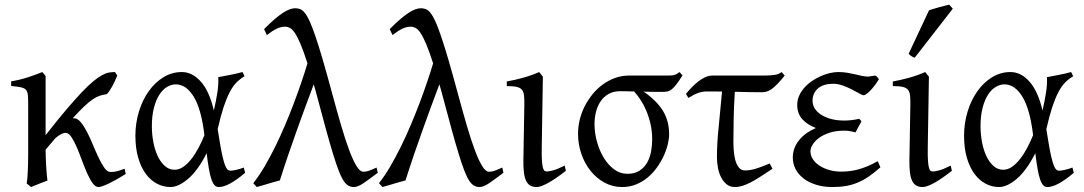

<svg xmlns="http://www.w3.org/2000/svg" viewBox="-20 -772 4563 808"><path d="M509.3 -40Q489.3 -27.3 471.4 -17.3Q453.6 -7.3 438.5 0Q423.3 7.3 412.1 11.2Q400.9 15.1 394.5 15.1Q381.3 15.1 369.4 -1.7Q357.4 -18.6 346.2 -43.9Q335 -69.3 324.2 -98.9Q313.5 -128.4 302.5 -153.8Q291.5 -179.2 280 -196Q268.6 -212.9 255.9 -212.9Q247.1 -212.9 235.8 -206.8Q224.6 -200.7 212.9 -190.4Q193.8 -167.5 171.9 -142.1Q171.9 -127.9 172.6 -109.6Q173.3 -91.3 174.3 -72.8Q175.3 -54.2 176.8 -38.1Q178.2 -22 179.7 -12.2Q173.3 -9.8 164.6 -6.3Q155.8 -2.9 146.2 0.7Q136.7 4.4 127.4 8.3Q118.2 12.2 110.8 15.1L92.3 0Q93.8 -7.8 95 -20.8Q96.2 -33.7 96.9 -49.8Q97.7 -65.9 98.1 -84.7Q98.6 -103.5 98.6 -123V-328.6Q98.6 -355.5 97.4 -370.6Q96.2 -385.7 89.6 -393.6Q83 -401.4 68.4 -404.5Q53.7 -407.7 26.9 -410.2V-429.7Q44.9 -432.6 63.2 -437Q81.5 -441.4 98.6 -447Q115.7 -452.6 130.9 -458.3Q146 -463.9 158.2 -468.8L171.9 -452.1V-203.1Q220.7 -265.6 258.1 -309.6Q295.4 -353.5 323.5 -383.1Q351.6 -412.6 372.3 -429.7Q393.1 -446.8 409.2 -455.6Q425.3 -464.4 438.2 -466.6Q451.2 -468.8 463.9 -468.8Q464.4 -468.3 466.6 -464.8Q468.8 -461.4 471.4 -457.8Q474.1 -454.1 473.6 -454.6Q463.9 -430.2 452.4 -408.9Q440.9 -387.7 429.7 -376Q413.6 -373.5 399.9 -369.1Q386.2 -364.7 370.4 -354Q354.5 -343.3 334.5 -324.5Q314.5 -305.7 286.1 -274.4H290.5Q306.2 -274.4 320.1 -257.6Q334 -240.7 346.7 -215.8Q359.4 -190.9 371.6 -161.4Q383.8 -131.8 395.8 -106.9Q407.7 -82 419.7 -65.2Q431.6 -48.3 444.3 -48.3Q452.6 -48.3 459.5 -49.1Q466.3 -49.8 473.1 -51.5Q480 -53.2 487.3 -55.9Q494.6 -58.6 504.4 -62Q505.4 -56.6 506.8 -50.8Q508.3 -44.9 509.3 -40Z M714.8 -57.6Q733.9 -57.6 752 -70.3Q770 -83 786.1 -103.8Q802.2 -124.5 815.9 -150.6Q829.6 -176.8 840.3 -203.1Q827.1 -313.5 795.2 -365.2Q763.2 -417 719.7 -417Q701.2 -417 683.1 -406.2Q665 -395.5 650.9 -373.8Q636.7 -352.1 627.9 -318.8Q619.1 -285.6 619.1 -240.7Q619.1 -206.1 625.5 -173.1Q631.8 -140.1 644 -114.5Q656.2 -88.9 674.1 -73.2Q691.9 -57.6 714.8 -57.6ZM1009.3 -451.2Q990.7 -440.4 975.6 -425.3Q960.4 -410.2 947 -384.8Q933.6 -359.4 921.1 -321.8Q908.7 -284.2 896 -228.5Q902.3 -187.5 907.5 -158.7Q912.6 -129.9 917.2 -110.6Q921.9 -91.3 926 -79.8Q930.2 -68.4 934.1 -62.7Q938 -57.1 941.9 -55.4Q945.8 -53.7 949.7 -53.7Q957.5 -53.7 972.9 -56.9Q988.3 -60.1 1005.9 -66.9Q1006.8 -62.5 1008.3 -57.6Q1009.8 -52.7 1011.7 -44.9Q978 -16.1 949.7 -0.5Q921.4 15.1 900.9 15.1Q890.6 15.1 883.3 7.8Q876 0.5 870.1 -16.1Q864.3 -32.7 859.4 -60.1Q854.5 -87.4 849.6 -127Q812.5 -54.2 771.7 -19.5Q731 15.1 696.8 15.1Q667.5 15.1 640.9 1.2Q614.3 -12.7 594 -39.8Q573.7 -66.9 561.8 -107.4Q549.8 -147.9 549.8 -201.2Q549.8 -253.9 564.7 -302.5Q579.6 -351.1 605.7 -387.9Q631.8 -424.8 667.5 -446.8Q703.1 -468.8 745.1 -468.8Q789.6 -468.8 825.4 -428.2Q861.3 -387.7 879.9 -307.1L880.9 -311.5Q889.2 -347.2 894.8 -383.1Q900.4 -418.9 898.4 -447.3Q909.2 -449.2 921.9 -451.7Q934.6 -454.1 948.2 -456.8Q961.9 -459.5 975.1 -462.4Q988.3 -465.3 1000 -468.8Q1003.9 -463.4 1005.4 -459Q1006.8 -454.6 1009.3 -451.2Z M1569.8 -44.9Q1533.2 -17.1 1509.5 -1Q1485.8 15.1 1469.2 15.1Q1456.5 15.1 1445.8 9Q1435.1 2.9 1425 -12.7Q1415 -28.3 1404.8 -55.2Q1394.5 -82 1381.6 -124Q1368.7 -166 1352.5 -224.9Q1336.4 -283.7 1315.4 -362.8Q1311.5 -377 1307.9 -390.6Q1304.2 -404.3 1300.3 -417Q1281.7 -368.2 1264.2 -320.3Q1246.6 -272.5 1229 -223.1Q1211.4 -173.8 1193.6 -121.8Q1175.8 -69.8 1157.7 -12.7Q1147.9 -10.3 1135 -6.6Q1122.1 -2.9 1108.4 1.2Q1094.7 5.4 1082 9Q1069.3 12.7 1060.5 15.1L1045.9 -1Q1069.8 -31.2 1092.8 -70.3Q1115.7 -109.4 1137.5 -153.3Q1159.2 -197.3 1179.2 -244.4Q1199.2 -291.5 1216.6 -337.4Q1233.9 -383.3 1248.5 -426.3Q1263.2 -469.2 1273.9 -505.4Q1257.8 -555.7 1244.9 -586.2Q1231.9 -616.7 1220.9 -633.1Q1210 -649.4 1200 -654.5Q1189.9 -659.7 1179.7 -659.7Q1162.6 -659.7 1144.8 -651.4Q1127 -643.1 1103 -624.5L1091.3 -649.4Q1115.7 -674.3 1135.5 -691.2Q1155.3 -708 1171.1 -718.3Q1187 -728.5 1199.5 -732.9Q1211.9 -737.3 1222.2 -737.3Q1233.4 -737.3 1243.2 -733.6Q1252.9 -730 1262.9 -717.5Q1272.9 -705.1 1283.7 -681.4Q1294.4 -657.7 1308.1 -617.4Q1321.8 -577.1 1339.1 -517.8Q1356.4 -458.5 1378.9 -375Q1398.4 -302.7 1416 -242.7Q1433.6 -182.6 1449.7 -139.6Q1465.8 -96.7 1480.5 -73Q1495.1 -49.3 1508.8 -49.3Q1514.6 -49.3 1519.5 -50Q1524.4 -50.8 1530.5 -52.7Q1536.6 -54.7 1544.7 -58.1Q1552.7 -61.5 1564.9 -66.9Z M2098.6 -44.9Q2062 -17.1 2038.3 -1Q2014.6 15.1 1998 15.1Q1985.4 15.1 1974.6 9Q1963.9 2.9 1953.9 -12.7Q1943.8 -28.3 1933.6 -55.2Q1923.3 -82 1910.4 -124Q1897.5 -166 1881.3 -224.9Q1865.2 -283.7 1844.2 -362.8Q1840.3 -377 1836.7 -390.6Q1833 -404.3 1829.1 -417Q1810.5 -368.2 1793 -320.3Q1775.4 -272.5 1757.8 -223.1Q1740.2 -173.8 1722.4 -121.8Q1704.6 -69.8 1686.5 -12.7Q1676.8 -10.3 1663.8 -6.6Q1650.9 -2.9 1637.2 1.2Q1623.5 5.4 1610.8 9Q1598.1 12.7 1589.4 15.1L1574.7 -1Q1598.6 -31.2 1621.6 -70.3Q1644.5 -109.4 1666.3 -153.3Q1688 -197.3 1708 -244.4Q1728 -291.5 1745.4 -337.4Q1762.7 -383.3 1777.3 -426.3Q1792 -469.2 1802.7 -505.4Q1786.6 -555.7 1773.7 -586.2Q1760.7 -616.7 1749.8 -633.1Q1738.8 -649.4 1728.8 -654.5Q1718.8 -659.7 1708.5 -659.7Q1691.4 -659.7 1673.6 -651.4Q1655.8 -643.1 1631.8 -624.5L1620.1 -649.4Q1644.5 -674.3 1664.3 -691.2Q1684.1 -708 1700 -718.3Q1715.8 -728.5 1728.3 -732.9Q1740.7 -737.3 1751 -737.3Q1762.2 -737.3 1772 -733.6Q1781.7 -730 1791.7 -717.5Q1801.8 -705.1 1812.5 -681.4Q1823.2 -657.7 1836.9 -617.4Q1850.6 -577.1 1867.9 -517.8Q1885.3 -458.5 1907.7 -375Q1927.2 -302.7 1944.8 -242.7Q1962.4 -182.6 1978.5 -139.6Q1994.6 -96.7 2009.3 -73Q2023.9 -49.3 2037.6 -49.3Q2043.5 -49.3 2048.3 -50Q2053.2 -50.8 2059.3 -52.7Q2065.4 -54.7 2073.5 -58.1Q2081.5 -61.5 2093.8 -66.9Z M2361.3 -53.2Q2316.4 -18.1 2285.6 -1.5Q2254.9 15.1 2238.8 15.1Q2221.7 15.1 2210.7 8.3Q2199.7 1.5 2193.4 -12.5Q2187 -26.4 2184.6 -48.1Q2182.1 -69.8 2182.6 -99.1L2186.5 -326.7Q2187 -352.1 2185.5 -368.2Q2184.1 -384.3 2177 -393.6Q2169.9 -402.8 2154.8 -406.2Q2139.6 -409.7 2112.8 -409.7V-429.2Q2144.5 -434.6 2180.7 -444.6Q2216.8 -454.6 2249 -468.8L2264.6 -449.2L2259.8 -147.9Q2259.3 -114.3 2260.7 -94.7Q2262.2 -75.2 2265.1 -65.2Q2268.1 -55.2 2272.2 -52.7Q2276.4 -50.3 2281.7 -50.3Q2289.1 -50.3 2307.4 -54.9Q2325.7 -59.6 2356.4 -75.2Z M2724.6 -185.5Q2724.6 -219.7 2717.5 -250.5Q2710.4 -281.2 2699.5 -306.9Q2688.5 -332.5 2674.8 -353Q2661.1 -373.5 2648.4 -387.2Q2628.9 -387.7 2613.3 -387.9Q2597.7 -388.2 2589.4 -388.2Q2561.5 -388.2 2541.3 -376.7Q2521 -365.2 2507.8 -345.9Q2494.6 -326.7 2488.3 -301.8Q2481.9 -276.9 2481.9 -250Q2481.9 -213.9 2491.9 -176.8Q2502 -139.6 2520 -109.4Q2538.1 -79.1 2563.7 -59.8Q2589.4 -40.5 2620.1 -40.5Q2651.4 -40.5 2671.6 -54Q2691.9 -67.4 2703.6 -88.1Q2715.3 -108.9 2720 -134.8Q2724.6 -160.6 2724.6 -185.5ZM2852.1 -454.6Q2837.4 -431.2 2826.9 -417.5Q2816.4 -403.8 2807.4 -396.5Q2798.3 -389.2 2789.1 -387.2Q2779.8 -385.3 2767.1 -385.3Q2751.5 -385.3 2730.2 -385.5Q2709 -385.7 2686 -386.2Q2690.4 -384.8 2693.4 -383.3Q2747.6 -344.2 2771.7 -302.5Q2795.9 -260.7 2795.9 -207Q2795.9 -187.5 2790 -163.6Q2784.2 -139.6 2772.7 -115Q2761.2 -90.3 2744.4 -66.9Q2727.5 -43.5 2705.6 -25.1Q2683.6 -6.8 2656.7 4.2Q2629.9 15.1 2598.1 15.1Q2558.1 15.1 2524.2 -3.4Q2490.2 -22 2465.3 -53Q2440.4 -84 2426.5 -124.5Q2412.6 -165 2412.6 -209.5Q2412.6 -239.3 2419.9 -269Q2427.2 -298.8 2441.2 -325.9Q2455.1 -353 2474.4 -376.5Q2493.7 -399.9 2517.8 -417.2Q2542 -434.6 2569.8 -444.3Q2597.7 -454.1 2628.4 -454.1H2777.8Q2792.5 -454.1 2801.3 -454.3Q2810.1 -454.6 2816.2 -456.1Q2822.3 -457.5 2827.4 -460.4Q2832.5 -463.4 2839.8 -468.8Z M3231 -62Q3203.1 -43.5 3180.9 -29.1Q3158.7 -14.6 3139.9 -4.9Q3121.1 4.9 3104.7 10Q3088.4 15.1 3072.8 15.1Q3052.2 15.1 3038.1 3.7Q3023.9 -7.8 3014.6 -25.9Q3005.4 -43.9 3001.2 -66.7Q2997.1 -89.4 2997.1 -111.3Q2997.1 -167.5 3004.4 -237.5Q3011.7 -307.6 3018.6 -386.7Q3006.3 -386.7 2995.6 -387Q2984.9 -387.2 2976.1 -387.2H2956.1Q2936 -387.2 2918.7 -381.1Q2901.4 -375 2877 -359.9L2866.7 -377Q2878.4 -391.1 2891.6 -404.8Q2904.8 -418.5 2918.9 -429.4Q2933.1 -440.4 2948.2 -447.3Q2963.4 -454.1 2979 -454.1H3197.8Q3222.2 -454.1 3240 -456.8Q3257.8 -459.5 3269 -468.8L3282.2 -454.1Q3257.3 -422.4 3235.1 -403.1Q3212.9 -383.8 3187.5 -383.8Q3166.5 -383.8 3135.5 -384.3Q3104.5 -384.8 3072.3 -385.7Q3068.4 -321.3 3067.4 -269Q3066.4 -216.8 3066.4 -175.3Q3066.4 -159.7 3067.9 -138.7Q3069.3 -117.7 3074.2 -99.1Q3079.1 -80.6 3088.9 -67.6Q3098.6 -54.7 3115.7 -54.7Q3125 -54.7 3135 -56.2Q3145 -57.6 3157.2 -61Q3169.4 -64.5 3184.6 -70.1Q3199.7 -75.7 3219.2 -84Z M3678.7 -439Q3669.4 -422.9 3659.4 -410.2Q3649.4 -397.5 3640.6 -388.7Q3631.8 -379.9 3625 -375.5Q3618.2 -371.1 3614.7 -371.1Q3609.4 -371.1 3596.2 -378.7Q3583 -386.2 3565.4 -395.3Q3547.9 -404.3 3527.1 -411.9Q3506.3 -419.4 3486.8 -419.4Q3443.8 -419.4 3421.6 -399.2Q3399.4 -378.9 3399.4 -347.2Q3399.4 -332 3407.7 -317.4Q3416 -302.7 3432.9 -291Q3449.7 -279.3 3475.1 -272Q3500.5 -264.6 3534.7 -264.6Q3547.9 -264.6 3564.5 -266.6Q3581.1 -268.6 3595.7 -272L3605.5 -261.7L3580.1 -214.8Q3565.9 -218.8 3555.2 -220.5Q3544.4 -222.2 3532.7 -222.2Q3497.6 -222.2 3470.9 -213.4Q3444.3 -204.6 3426.5 -191.4Q3408.7 -178.2 3399.7 -163.1Q3390.6 -147.9 3390.6 -135.3Q3390.6 -118.2 3400.4 -102.8Q3410.2 -87.4 3427.5 -75.7Q3444.8 -64 3468.5 -56.9Q3492.2 -49.8 3520 -49.8Q3537.1 -49.8 3554.4 -51.8Q3571.8 -53.7 3590.3 -58.6Q3608.9 -63.5 3629.6 -72Q3650.4 -80.6 3673.8 -93.8L3685.1 -67.9Q3660.2 -45.9 3637.7 -30.3Q3615.2 -14.6 3591.3 -4.4Q3567.4 5.9 3541 10.5Q3514.6 15.1 3482.4 15.1Q3445.3 15.1 3414.8 5.6Q3384.3 -3.9 3362.3 -20.5Q3340.3 -37.1 3328.4 -59.8Q3316.4 -82.5 3316.4 -109.4Q3316.4 -130.4 3323.7 -149.2Q3331.1 -168 3344.2 -183.8Q3357.4 -199.7 3375.2 -212.2Q3393.1 -224.6 3413.6 -233.4Q3377 -247.1 3356 -270.8Q3335 -294.4 3335 -330.6Q3335 -351.6 3343.3 -369.6Q3351.6 -387.7 3365.2 -403.1Q3378.9 -418.5 3396.7 -430.7Q3414.6 -442.9 3433.8 -451.4Q3453.1 -460 3471.9 -464.4Q3490.7 -468.8 3506.8 -468.8Q3528.3 -468.8 3545.9 -465.8Q3563.5 -462.9 3578.9 -459.2Q3594.2 -455.6 3607.7 -452.6Q3621.1 -449.7 3634.8 -449.7Q3636.2 -449.7 3640.1 -450.4Q3644 -451.2 3648.7 -451.9Q3653.3 -452.6 3657.5 -453.4Q3661.6 -454.1 3663.1 -454.1Q3668.5 -451.7 3671.6 -447.8Q3674.8 -443.8 3678.7 -439Z M3985.8 -53.2Q3940.9 -18.1 3910.2 -1.5Q3879.4 15.1 3863.3 15.1Q3846.2 15.1 3835.2 8.3Q3824.2 1.5 3817.9 -12.5Q3811.5 -26.4 3809.1 -48.1Q3806.6 -69.8 3807.1 -99.1L3811 -326.7Q3811.5 -352.1 3810.1 -368.2Q3808.6 -384.3 3801.5 -393.6Q3794.4 -402.8 3779.3 -406.2Q3764.2 -409.7 3737.3 -409.7V-429.2Q3769 -434.6 3805.2 -444.6Q3841.3 -454.6 3873.5 -468.8L3889.2 -449.2L3884.3 -147.9Q3883.8 -114.3 3885.3 -94.7Q3886.7 -75.2 3889.6 -65.2Q3892.6 -55.2 3896.7 -52.7Q3900.9 -50.3 3906.2 -50.3Q3913.6 -50.3 3931.9 -54.9Q3950.2 -59.6 3981 -75.2ZM3829.6 -529.3Q3825.7 -530.3 3822.8 -531.5Q3819.8 -532.7 3816.9 -534.7Q3814 -536.6 3811 -539.1Q3808.1 -541.5 3803.7 -545.4L3889.6 -728.5Q3897.5 -731.4 3908.2 -734.6Q3918.9 -737.8 3930.7 -741.2Q3942.4 -744.6 3953.9 -747.3Q3965.3 -750 3974.6 -752.4L3989.7 -735.4Z M4202.1 -57.6Q4221.2 -57.6 4239.3 -70.3Q4257.3 -83 4273.4 -103.8Q4289.6 -124.5 4303.2 -150.6Q4316.9 -176.8 4327.6 -203.1Q4314.5 -313.5 4282.5 -365.2Q4250.5 -417 4207 -417Q4188.5 -417 4170.4 -406.2Q4152.3 -395.5 4138.2 -373.8Q4124 -352.1 4115.2 -318.8Q4106.4 -285.6 4106.4 -240.7Q4106.4 -206.1 4112.8 -173.1Q4119.1 -140.1 4131.3 -114.5Q4143.6 -88.9 4161.4 -73.2Q4179.2 -57.6 4202.1 -57.6ZM4496.6 -451.2Q4478 -440.4 4462.9 -425.3Q4447.8 -410.2 4434.3 -384.8Q4420.9 -359.4 4408.4 -321.8Q4396 -284.2 4383.3 -228.5Q4389.6 -187.5 4394.8 -158.7Q4399.9 -129.9 4404.5 -110.6Q4409.2 -91.3 4413.3 -79.8Q4417.5 -68.4 4421.4 -62.7Q4425.3 -57.1 4429.2 -55.4Q4433.1 -53.7 4437 -53.7Q4444.8 -53.7 4460.2 -56.9Q4475.6 -60.1 4493.2 -66.9Q4494.1 -62.5 4495.6 -57.6Q4497.1 -52.7 4499 -44.9Q4465.3 -16.1 4437 -0.5Q4408.7 15.1 4388.2 15.1Q4377.9 15.1 4370.6 7.8Q4363.3 0.5 4357.4 -16.1Q4351.6 -32.7 4346.7 -60.1Q4341.8 -87.4 4336.9 -127Q4299.8 -54.2 4259 -19.5Q4218.3 15.1 4184.1 15.1Q4154.8 15.1 4128.2 1.2Q4101.6 -12.7 4081.3 -39.8Q4061 -66.9 4049.1 -107.4Q4037.1 -147.9 4037.1 -201.2Q4037.1 -253.9 4052 -302.5Q4066.9 -351.1 4093 -387.9Q4119.1 -424.8 4154.8 -446.8Q4190.4 -468.8 4232.4 -468.8Q4276.9 -468.8 4312.7 -428.2Q4348.6 -387.7 4367.2 -307.1L4368.2 -311.5Q4376.5 -347.2 4382.1 -383.1Q4387.7 -418.9 4385.7 -447.3Q4396.5 -449.2 4409.2 -451.7Q4421.9 -454.1 4435.5 -456.8Q4449.2 -459.5 4462.4 -462.4Q4475.6 -465.3 4487.3 -468.8Q4491.2 -463.4 4492.7 -459Q4494.1 -454.6 4496.6 -451.2Z"/></svg>

Font: Akkhara
Style: Regular
Weight: 400
Designer: J. Victor Gaultney
Version: Version 1.00 June 13, 2006, initial release